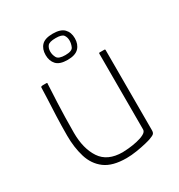

<svg xmlns="http://www.w3.org/2000/svg" viewBox="-158 -759 811 870"><g transform="rotate(-30 247.5 -324.0)"><path d="M253 4Q180 4 140.5 -25.5Q101 -55 85.5 -106Q70 -157 70 -219Q70 -271 72 -321Q74 -371 76 -410Q78 -449 78 -467Q79 -470 81.5 -471Q84 -472 88 -472H105Q110 -472 111 -471Q112 -470 111 -465Q111 -457 109.5 -432Q108 -407 106.5 -371.5Q105 -336 104 -295Q103 -254 103 -215Q103 -132 137.5 -80Q172 -28 251 -28Q261 -28 282.5 -30Q304 -32 327 -37Q350 -42 366 -50.5Q382 -59 382 -71V-468Q382 -470 383 -471Q384 -472 385 -472H411Q413 -472 414 -471Q415 -470 415 -468V-48Q415 -36 409.5 -30.5Q404 -25 387 -19Q380 -16 357.5 -10.5Q335 -5 306.5 -0.5Q278 4 253 4ZM321 -584Q321 -553 303 -534Q285 -515 244 -515Q203 -515 185.5 -534Q168 -553 168 -584Q168 -615 185.5 -633.5Q203 -652 244 -652Q285 -652 303 -633.5Q321 -615 321 -584ZM295 -587Q295 -604 286.5 -616Q278 -628 246 -628Q212 -628 203 -616Q194 -604 194 -587Q194 -570 202.5 -554.5Q211 -539 246 -539Q281 -539 288 -555Q295 -571 295 -587Z"/></g></svg>

Font: Glory Thin Thin
Style: Regular
Weight: 250
Version: Version 1.011